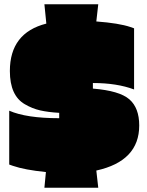

<svg xmlns="http://www.w3.org/2000/svg" viewBox="-20 -796 683 895"><path d="M256 -245V-270Q204 -273 167 -281.5Q130 -290 96 -310Q26 -350 26 -465Q26 -643 196 -686L187 -776H438L429 -696Q535 -688 588 -670L605 -664V-379Q525 -409 413 -409V-383Q537 -373 583 -333Q629 -293 629 -211Q629 -45 429 -1L438 79H187L194 6Q95 -4 40 -23L23 -29V-280Q103 -245 256 -245Z"/></svg>

Font: Erica One
Style: Regular
Weight: 400
Designer: Miguel Hernandez
Foundry: Miguel Hernandez
Version: Version 1.003